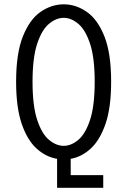

<svg xmlns="http://www.w3.org/2000/svg" viewBox="-20 -726 590 888"><path d="M244 142.5V8.5Q193.5 0.5 150.2 -38Q107 -76.5 80.8 -152.2Q54.5 -228 54.5 -348Q54.5 -479.5 86 -558Q117.5 -636.5 167.8 -671.2Q218 -706 275 -706Q331 -706 381.2 -671.2Q431.5 -636.5 462.8 -558Q494 -479.5 494 -348Q494 -228.5 468 -153Q442 -77.5 399.5 -38.8Q357 0 307 8.5V84H457.5V142.5ZM275 -51.5Q309 -51.5 342 -79Q375 -106.5 396.5 -171.5Q418 -236.5 418 -348Q418 -459 396.5 -523.8Q375 -588.5 342 -616Q309 -643.5 275 -643.5Q240 -643.5 206.8 -616Q173.5 -588.5 152 -523.8Q130.5 -459 130.5 -348Q130.5 -236.5 152 -171.5Q173.5 -106.5 206.8 -79Q240 -51.5 275 -51.5Z"/></svg>

Font: Trispace SemiCondensed Light
Style: Regular
Weight: 300
Width: 4
Designer: Tyler Finck
Foundry: Etcetera Type Company
Version: Version 1.210; ttfautohint (v1.8.3)